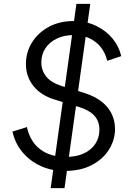

<svg xmlns="http://www.w3.org/2000/svg" viewBox="-20 -865 687 985"><path d="M44 -190 118 -213Q135 -137 187 -98.5Q239 -60 317 -60Q373 -60 411.5 -78.5Q450 -97 470 -128.5Q490 -160 490 -199Q490 -243 464 -271.5Q438 -300 388 -315L258 -355Q188 -377 150.5 -425Q113 -473 113 -537Q113 -597 144 -647Q175 -697 230 -727Q285 -757 357 -757Q423 -757 474 -732Q525 -707 558 -666.5Q591 -626 602 -577L530 -553Q515 -615 469.5 -650Q424 -685 357 -685Q309 -685 271.5 -667Q234 -649 213 -617.5Q192 -586 192 -544Q192 -504 217 -472.5Q242 -441 296 -424L410 -389Q490 -364 530 -316Q570 -268 570 -203Q570 -147 539 -97.5Q508 -48 450.5 -18Q393 12 311 12Q244 12 188.5 -13.5Q133 -39 95 -84.5Q57 -130 44 -190ZM240 100 372 -845H443L311 100Z"/></svg>

Font: Kosmopol Plus Jakarta Sans Italic It
Style: Regular
Weight: 400
Italic angle: -8.04999°
Designer: Gumpita Rahayu
Foundry: Tokotype
Version: Version 2.006